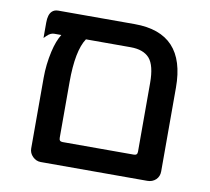

<svg xmlns="http://www.w3.org/2000/svg" viewBox="-69 -660 812 743"><g transform="rotate(10 337.0 -288.5)"><path d="M402.3 -491.7H226.6Q192.9 -441.4 192.9 -317.4V-98.6Q192.9 -91.3 196.3 -87.9Q199.7 -84.5 207 -84.5H486.3Q493.7 -84.5 497.1 -87.9Q500.5 -91.3 500.5 -98.6V-368.2Q500.5 -437.5 476.6 -464.8Q452.6 -491.7 402.3 -491.7ZM602.1 -368.2V-39.1Q602.1 -19 588.9 -6.3Q575.2 6.3 555.7 6.3H136.7Q118.7 6.3 105 -7.3Q91.3 -21 91.3 -39.1V-317.4Q91.3 -368.7 103 -420.9Q113.3 -465.8 129.9 -491.7H101.6Q87.4 -491.7 73.2 -477.5L64 -468.3V-529.3Q64 -560.1 77.1 -573.2Q86.4 -582.5 101.6 -582.5H402.3Q502.4 -582.5 552.2 -529.1Q602.1 -475.6 602.1 -368.2Z"/></g></svg>

Font: YuPearl-Medium
Style: Medium
Weight: 500
Designer: Max Yao
Foundry: Max-Everyday
Version: Version 1.011; ttfautohint (v1.8.3)